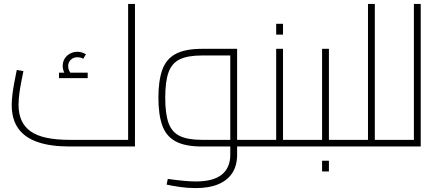

<svg xmlns="http://www.w3.org/2000/svg" viewBox="-20 -750 2254 983"><path d="M337 0Q238 0 172 -23Q106 -46 73 -93Q40 -140 40 -213Q40 -236 43.5 -265Q47 -294 52 -321Q57 -348 61 -367.5Q65 -387 66 -392L100 -386Q96 -366 90 -336.5Q84 -307 79.5 -274.5Q75 -242 75 -213Q75 -167 90.5 -133Q106 -99 137.5 -77Q169 -55 218.5 -44.5Q268 -34 337 -34H651L636 -20V-730H671V0ZM328 -350Q315 -365 308 -380.5Q301 -396 301 -412Q301 -434 311.5 -450.5Q322 -467 339.5 -476Q357 -485 376 -485Q388 -485 399 -481.5Q410 -478 420 -472L406 -449Q399 -454 391 -455.5Q383 -457 376 -457Q356 -457 342.5 -444Q329 -431 329 -412Q329 -399 334 -388Q339 -377 352 -363ZM282 -350V-378H429V-350Z M1194 0V-34H1294V0ZM982 213Q942 213 902.5 207.5Q863 202 833 195L839 166Q889 173 923.5 176Q958 179 983 179Q1072 179 1115.5 144Q1159 109 1159 42V-480L1174 -466H1014Q942 -466 901 -446.5Q860 -427 843 -380Q826 -333 826 -250Q826 -167 843 -120Q860 -73 901 -53.5Q942 -34 1014 -34H1159V0H1014Q927 0 878.5 -26.5Q830 -53 810.5 -108.5Q791 -164 791 -250Q791 -336 810.5 -391.5Q830 -447 878.5 -473.5Q927 -500 1014 -500H1194V42Q1194 98 1169 136Q1144 174 1097 193.5Q1050 213 982 213ZM1294 0V-34Q1301 -34 1305 -32.5Q1309 -31 1311 -28.5Q1313 -26 1313.5 -23Q1314 -20 1314 -17Q1314 -13 1313.5 -10Q1313 -7 1311 -4.5Q1309 -2 1305 -1Q1301 0 1294 0Z M1429 0V-34H1529V0ZM1294 0V-34H1409L1394 -20V-500H1429V0ZM1294 0Q1287 0 1283 -1.5Q1279 -3 1277 -5Q1275 -7 1274.5 -10Q1274 -13 1274 -17Q1274 -22 1275.5 -25.5Q1277 -29 1281 -31.5Q1285 -34 1294 -34ZM1529 0V-34Q1536 -34 1540 -32.5Q1544 -31 1546 -28.5Q1548 -26 1548.5 -23Q1549 -20 1549 -17Q1549 -13 1548.5 -10Q1548 -7 1546 -5Q1544 -3 1540 -1.5Q1536 0 1529 0ZM1394 -573V-628H1429V-573Z M1664 0V-34H1764V0ZM1529 0V-34H1644L1629 -20V-500H1664V0ZM1529 0Q1522 0 1518 -1.5Q1514 -3 1512 -5Q1510 -7 1509.5 -10Q1509 -13 1509 -17Q1509 -22 1510.5 -25.5Q1512 -29 1516 -31.5Q1520 -34 1529 -34ZM1764 0V-34Q1771 -34 1775 -32.5Q1779 -31 1781 -28.5Q1783 -26 1783.5 -23Q1784 -20 1784 -17Q1784 -13 1783.5 -10Q1783 -7 1781 -5Q1779 -3 1775 -1.5Q1771 0 1764 0ZM1629 128V73H1664V128Z M1899 0V-34H1999V0ZM1864 0V-730H1899V0ZM1764 0V-34H1864V0ZM1764 0Q1757 0 1753 -1.5Q1749 -3 1747 -5Q1745 -7 1744.5 -10Q1744 -13 1744 -17Q1744 -22 1745.5 -25.5Q1747 -29 1751 -31.5Q1755 -34 1764 -34ZM1999 0V-34Q2006 -34 2010 -32.5Q2014 -31 2016 -28.5Q2018 -26 2018.5 -23Q2019 -20 2019 -17Q2019 -13 2018.5 -10Q2018 -7 2016 -5Q2014 -3 2010 -1.5Q2006 0 1999 0Z M2099 0V-730H2134V0ZM1999 0V-34H2099V0ZM1999 0Q1992 0 1988 -1.5Q1984 -3 1982 -5Q1980 -7 1979.5 -10Q1979 -13 1979 -17Q1979 -22 1980.5 -25.5Q1982 -29 1986 -31.5Q1990 -34 1999 -34Z"/></svg>

Font: Cairo Play ExtraLight
Style: Regular
Weight: 250
Version: Version 3.119